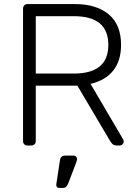

<svg xmlns="http://www.w3.org/2000/svg" viewBox="-20 -720 680 950"><path d="M579 -498Q579 -419 540 -370.5Q501 -322 428 -305L589 -31Q592 -25 592 -20Q592 -12 586 -6Q580 0 572 0H560Q545 0 537.5 -6.5Q530 -13 522 -27L363 -296H157V-22Q157 -12 150.5 -6Q144 0 134 0H116Q106 0 100 -6Q94 -12 94 -22V-677Q94 -687 100 -693.5Q106 -700 116 -700H349Q457 -700 518 -649Q579 -598 579 -498ZM344 -356Q431 -356 473.5 -391.5Q516 -427 516 -498Q516 -569 473.5 -604.5Q431 -640 344 -640H157V-356ZM301 50H346Q352 50 356.5 55Q361 60 361 66Q361 75 357 84L317 189Q312 200 306.5 205Q301 210 291 210H273Q265 210 261 204Q257 198 259 189L276 77Q279 50 301 50Z"/></svg>

Font: Rubik
Style: Regular
Weight: 300
Designer: Hubert & Fischer
Foundry: Hubert & Fischer
Version: Version 1.100